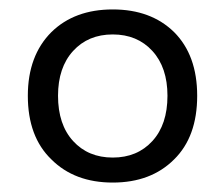

<svg xmlns="http://www.w3.org/2000/svg" viewBox="-20 -727 461 407"><path d="M89 -389Q39 -437 39 -524Q39 -609 89 -659Q138 -707 219 -707Q300 -707 349 -659Q398 -610 398 -524Q398 -437 349 -389Q300 -340 219 -340Q138 -340 89 -389ZM335 -524Q335 -584 303 -619Q271 -654 219 -654Q167 -654 135 -619Q103 -584 103 -524Q103 -463 135 -428Q167 -393 219 -393Q271 -393 303 -428Q335 -463 335 -524Z"/></svg>

Font: Rilu
Style: Regular
Weight: 500
Designer: Alí Sinisterra
Foundry: Alí Sinisterra
Version: 0.1